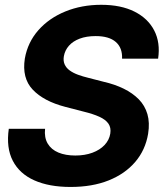

<svg xmlns="http://www.w3.org/2000/svg" viewBox="-20 -757 672 788"><path d="M269.5 10.3Q181.6 10.3 120.8 -16.8Q60.1 -43.9 32.5 -97.2Q4.9 -150.4 16.1 -228.5H165Q161.1 -192.4 175.8 -167.7Q190.4 -143.1 219.7 -130.9Q249 -118.7 289.1 -118.7Q328.1 -118.7 359.1 -130.1Q390.1 -141.6 409.2 -161.9Q428.2 -182.1 432.6 -208.5Q436.5 -232.9 425 -249.5Q413.6 -266.1 387.7 -277.8Q361.8 -289.6 323.7 -298.8L248 -318.4Q159.7 -341.3 114.5 -388.9Q69.3 -436.5 82 -517.1Q93.8 -583.5 137.5 -633.1Q181.2 -682.6 248.3 -710Q315.4 -737.3 395.5 -737.3Q476.1 -737.3 531.7 -709.5Q587.4 -681.6 613 -631.8Q638.7 -582 628.9 -516.1H481Q482.9 -560.5 455.3 -584.7Q427.7 -608.9 372.6 -608.9Q335 -608.9 307.1 -598.4Q279.3 -587.9 262.9 -569.3Q246.6 -550.8 242.2 -526.9Q238.8 -507.8 245.1 -493.2Q251.5 -478.5 265.9 -468Q280.3 -457.5 300.3 -450.2Q320.3 -442.9 342.8 -437.5L405.3 -421.4Q450.7 -411.1 487.5 -393.1Q524.4 -375 549.6 -349.4Q574.7 -323.7 585 -288.6Q595.2 -253.4 587.9 -208Q576.7 -141.1 534.9 -92.3Q493.2 -43.5 426 -16.6Q358.9 10.3 269.5 10.3Z"/></svg>

Font: Inter Tight
Style: Bold Italic
Weight: 700
Italic angle: -9.39999°
Designer: Rasmus Andersson
Foundry: rsms
Version: Version 3.004